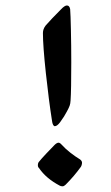

<svg xmlns="http://www.w3.org/2000/svg" viewBox="-20 -650 399 688"><path d="M143.6 -558.6Q163.6 -581.5 197.3 -615.2Q211.4 -630.4 219.7 -630.4Q229 -630.4 231.4 -617.2Q232.9 -599.1 234.1 -543.2Q235.4 -487.3 235.4 -426.8Q235.4 -325.7 232.9 -290.5Q232.4 -278.8 229.5 -271Q226.6 -263.2 219.7 -250.5Q211.4 -233.9 195.3 -211.9Q184.6 -197.8 176.3 -197.8Q172.9 -197.8 170.2 -202.9Q167.5 -208 166.5 -216.3Q154.8 -290.5 144.3 -388.2Q133.8 -485.8 133.8 -531.7Q133.8 -545.9 143.6 -558.6ZM120.1 -70.8Q126.5 -79.1 145.5 -99.4Q164.6 -119.6 175.3 -130.4Q183.6 -138.7 189.9 -138.7Q192.4 -138.7 195.3 -136.7Q198.2 -134.8 201.2 -131.3Q214.4 -116.7 232.2 -102.8Q250 -88.9 267.1 -78.6Q273.9 -73.2 273.9 -66.9Q273.9 -63 272.5 -58.3Q271 -53.7 269.5 -51.8Q245.6 -18.6 215.3 11.7Q213.4 13.7 210.2 15.6Q207 17.6 204.6 17.6Q197.8 17.6 193.8 15.1Q145 -10.7 120.1 -47.4Q115.7 -51.3 115.7 -57.6Q115.7 -66.4 120.1 -70.8Z"/></svg>

Font: David Libre Medium
Style: Regular
Weight: 500
Version: Version 1.000